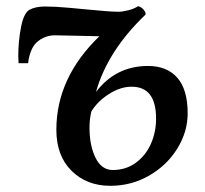

<svg xmlns="http://www.w3.org/2000/svg" viewBox="-20 -589 662 620"><path d="M39 -408Q39 -456 48 -502Q57 -548 76 -558Q96 -568 125 -568Q158 -568 201.5 -564Q245 -560 255 -559Q335 -551 362 -551Q376 -551 395 -556Q414 -561 424 -568Q428 -570 435.5 -565Q443 -560 447.5 -552.5Q452 -545 449 -541Q327 -424 290 -292Q354 -376 458 -376Q519 -376 552.5 -338Q586 -300 586 -223Q586 -164 553 -110Q520 -56 462.5 -22.5Q405 11 336 11Q260 11 211 -37.5Q162 -86 162 -170Q162 -338 301 -472L157 -475Q137 -475 119.5 -466.5Q102 -458 91 -444Q83 -433 77.5 -416.5Q72 -400 71 -385H40ZM275 -229Q269 -204 269 -177Q269 -119 288.5 -79.5Q308 -40 344 -40Q386 -40 418 -63Q450 -86 467 -124Q484 -162 484 -206Q484 -309 405 -309Q369 -309 332 -285.5Q295 -262 275 -229Z"/></svg>

Font: Koeln Type Serif
Style: Italic
Weight: 400
Italic angle: -8°
Designer: Eben Sorkin
Foundry: Eben Sorkin
Version: Version 2.002